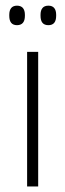

<svg xmlns="http://www.w3.org/2000/svg" viewBox="-20 -674 236 694"><path d="M78 0V-486.5H118V0ZM41.5 -583Q27.5 -583 20.5 -591.5Q13.5 -600 13.5 -617V-620.5Q13.5 -636.5 20.5 -645Q27.5 -653.5 41.5 -653.5Q55.5 -653.5 62.8 -645Q70 -636.5 70 -620.5V-617Q70 -600 62.8 -591.5Q55.5 -583 41.5 -583ZM155 -583Q140.5 -583 133.5 -591.5Q126.5 -600 126.5 -617V-620.5Q126.5 -636.5 133.5 -645Q140.5 -653.5 155 -653.5Q169 -653.5 176 -645Q183 -636.5 183 -620.5V-617Q183 -600 176 -591.5Q169 -583 155 -583Z"/></svg>

Font: Anek Tamil ExtraLight
Style: Regular
Weight: 250
Version: Version 1.003